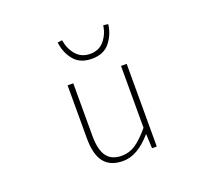

<svg xmlns="http://www.w3.org/2000/svg" viewBox="-133 -965 1267 1151"><g transform="rotate(-20 500.0 -390.0)"><path d="M466.8 12.7Q385.7 12.7 346.7 -36.6Q307.6 -85.9 307.6 -188.5V-527.3H343.8V-192.4Q343.8 -104.5 374 -62Q404.3 -19.5 469.7 -19.5Q517.6 -19.5 557.6 -45.9Q597.7 -72.3 648.4 -132.8V-527.3H684.6V0H654.3L650.4 -89.8H647.5Q558.6 12.7 466.8 12.7ZM501 -627Q424.8 -627 385.7 -675.8Q346.7 -724.6 339.8 -789.1L369.1 -793Q377 -738.3 410.6 -698.2Q444.3 -658.2 501 -658.2Q557.6 -658.2 590.8 -698.2Q624 -738.3 631.8 -793L662.1 -789.1Q654.3 -724.6 615.2 -675.8Q576.2 -627 501 -627Z"/></g></svg>

Font: GenEi Gothic M ExtraLight
Style: Regular
Weight: 200
Designer: o_tamon (Modified); [Source Han Sans]
Ryoko NISHIZUKA  (kana & ideographs); Paul D. Hunt (Latin, Greek & Cyrillic); Wenl
Version: Version 1.1a;Original Version 1.004